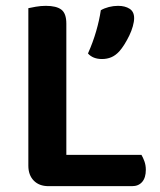

<svg xmlns="http://www.w3.org/2000/svg" viewBox="-20 -635 547 657"><path d="M146 2Q114 2 95.5 -17Q77 -36 77 -68V-607Q85 -609 102.5 -612Q120 -615 137 -615Q173 -615 190 -602Q207 -589 207 -554V-105H464Q469 -97 474 -83.5Q479 -70 479 -54Q479 -27 466.5 -12.5Q454 2 432 2ZM388 -459Q375 -445 360.5 -439Q346 -433 329 -433Q298 -433 281 -452Q298 -490 309 -528Q320 -566 325 -600Q337 -607 352.5 -611Q368 -615 384 -615Q408 -615 423.5 -605Q439 -595 439 -573Q439 -561 434.5 -545Q430 -529 422.5 -513.5Q415 -498 406 -483.5Q397 -469 388 -459Z"/></svg>

Font: Baloo Da 2 SemiBold
Style: Regular
Weight: 600
Designer: Noopur Datye, Sulekha Rajkumar and Ek Type
Foundry: Ek Type
Version: Version 1.640;hotconv 1.0.111;makeotfexe 2.5.65597; ttfautoh